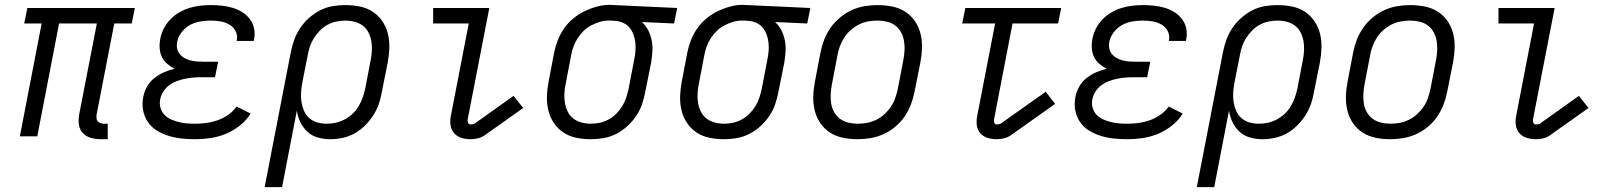

<svg xmlns="http://www.w3.org/2000/svg" viewBox="-20 -563 6640 793"><path d="M425 12H396Q375 12 355.5 6.5Q336 1 322.5 -13Q309 -27 306 -47.5Q303 -68 307 -90L380 -466H224L134 0H62L152 -466H80L93 -530H537L524 -466H452L379 -90Q378 -82 378.5 -74.5Q379 -67 383.5 -62Q388 -57 395 -54.5Q402 -52 409 -52H425Z M785 12Q757 12 729.5 9Q702 6 676 -2Q650 -10 627.5 -24Q605 -38 590.5 -59.5Q576 -81 571 -108Q566 -135 572 -164Q576 -185 587.5 -205.5Q599 -226 617.5 -240.5Q636 -255 657.5 -264.5Q679 -274 701 -279Q685 -287 670.5 -299.5Q656 -312 648.5 -328Q641 -344 639.5 -363.5Q638 -383 642 -403Q646 -425 657 -446Q668 -467 684 -483.5Q700 -500 721 -512Q742 -524 763.5 -530.5Q785 -537 807 -539.5Q829 -542 851 -542Q874 -542 897 -539.5Q920 -537 941.5 -530.5Q963 -524 981 -512.5Q999 -501 1012 -484Q1025 -467 1029.5 -445Q1034 -423 1029 -399L1028 -394H957L958 -397Q962 -417 953 -434.5Q944 -452 927.5 -461.5Q911 -471 891.5 -474.5Q872 -478 851 -478Q830 -478 808 -474.5Q786 -471 766 -460.5Q746 -450 731 -431Q716 -412 712 -391Q709 -377 711.5 -363.5Q714 -350 722 -340Q730 -330 741.5 -323.5Q753 -317 766.5 -313.5Q780 -310 794 -309Q808 -308 822 -308H881L868 -244H809Q793 -244 776.5 -242.5Q760 -241 743 -237.5Q726 -234 710 -228Q694 -222 679.5 -211.5Q665 -201 655 -185.5Q645 -170 642 -154Q638 -136 642.5 -119Q647 -102 658 -90Q669 -78 684 -71Q699 -64 716 -59.5Q733 -55 750.5 -53.5Q768 -52 786 -52Q809 -52 832 -55Q855 -58 878 -66Q901 -74 922 -88.5Q943 -103 957 -123L1015 -94Q998 -66 970 -44Q942 -22 911 -9.5Q880 3 848 7.5Q816 12 785 12Z M1073 210 1181 -347Q1186 -373 1195 -398Q1204 -423 1219.5 -446.5Q1235 -470 1256.5 -489Q1278 -508 1302.5 -520.5Q1327 -533 1353.5 -537.5Q1380 -542 1406 -542Q1437 -542 1466.5 -536Q1496 -530 1519.5 -514.5Q1543 -499 1559 -475.5Q1575 -452 1582 -423.5Q1589 -395 1588 -364.5Q1587 -334 1581 -303L1557 -183Q1553 -158 1544.5 -133.5Q1536 -109 1521.5 -86.5Q1507 -64 1487.5 -44.5Q1468 -25 1444.5 -12Q1421 1 1395 6.5Q1369 12 1345 12Q1318 12 1293 5Q1268 -2 1250 -18.5Q1232 -35 1221 -57.5Q1210 -80 1206 -106L1145 210ZM1330 -52Q1348 -52 1366.5 -56Q1385 -60 1403 -69.5Q1421 -79 1436 -93Q1451 -107 1461 -124Q1471 -141 1477.5 -159Q1484 -177 1488 -195L1511 -315Q1515 -335 1516 -355Q1517 -375 1513.5 -394Q1510 -413 1501.5 -429.5Q1493 -446 1478.5 -457Q1464 -468 1445 -473Q1426 -478 1406 -478Q1388 -478 1369 -474Q1350 -470 1332.5 -460.5Q1315 -451 1301 -436.5Q1287 -422 1276.5 -405.5Q1266 -389 1260 -371Q1254 -353 1251 -335L1229 -224Q1225 -203 1223.5 -182.5Q1222 -162 1225 -142.5Q1228 -123 1235.5 -105.5Q1243 -88 1257 -75.5Q1271 -63 1290 -57.5Q1309 -52 1330 -52Z M1924 12Q1904 12 1886 6.5Q1868 1 1856 -12.5Q1844 -26 1841 -45Q1838 -64 1842 -84L1916 -466H1769V-530H2001L1912 -72Q1910 -64 1913 -56.5Q1916 -49 1924 -49Q1928 -49 1933 -50Q1938 -51 1941 -53L2101 -167L2141 -117L1980 -3Q1968 5 1953 8.5Q1938 12 1924 12Z M2420 12Q2389 12 2360 6Q2331 0 2307.5 -15.5Q2284 -31 2268 -54.5Q2252 -78 2245 -106.5Q2238 -135 2239 -165.5Q2240 -196 2246 -227L2269 -347Q2274 -372 2284 -397.5Q2294 -423 2310 -446Q2326 -469 2348 -487Q2370 -505 2395 -517Q2420 -529 2446 -536Q2472 -543 2498 -543Q2502 -543 2507 -542.5Q2512 -542 2517 -542L2777 -530L2764 -466L2631 -472Q2647 -458 2657 -438.5Q2667 -419 2671.5 -396.5Q2676 -374 2674.5 -350.5Q2673 -327 2669 -303L2645 -183Q2640 -157 2631.5 -132Q2623 -107 2607 -83.5Q2591 -60 2570 -41Q2549 -22 2524 -9.5Q2499 3 2472.5 7.5Q2446 12 2420 12ZM2421 -52Q2439 -52 2457.5 -56Q2476 -60 2493.5 -69.5Q2511 -79 2525.5 -93.5Q2540 -108 2550 -124.5Q2560 -141 2566 -159Q2572 -177 2576 -195L2599 -315Q2603 -333 2604.5 -351.5Q2606 -370 2604 -387.5Q2602 -405 2596 -421Q2590 -437 2579.5 -449.5Q2569 -462 2553 -469Q2537 -476 2519 -477L2505 -478H2493Q2475 -478 2457 -472.5Q2439 -467 2421.5 -458Q2404 -449 2390 -435Q2376 -421 2365.5 -404.5Q2355 -388 2348.5 -370.5Q2342 -353 2339 -335L2316 -215Q2312 -195 2311 -175Q2310 -155 2313.5 -136Q2317 -117 2325.5 -100.5Q2334 -84 2348.5 -73Q2363 -62 2382 -57Q2401 -52 2421 -52Z M2970 12Q2939 12 2910 6Q2881 0 2857.5 -15.5Q2834 -31 2818 -54.5Q2802 -78 2795 -106.5Q2788 -135 2789 -165.5Q2790 -196 2796 -227L2819 -347Q2824 -372 2834 -397.5Q2844 -423 2860 -446Q2876 -469 2898 -487Q2920 -505 2945 -517Q2970 -529 2996 -536Q3022 -543 3048 -543Q3052 -543 3057 -542.5Q3062 -542 3067 -542L3327 -530L3314 -466L3181 -472Q3197 -458 3207 -438.5Q3217 -419 3221.5 -396.5Q3226 -374 3224.5 -350.5Q3223 -327 3219 -303L3195 -183Q3190 -157 3181.5 -132Q3173 -107 3157 -83.5Q3141 -60 3120 -41Q3099 -22 3074 -9.5Q3049 3 3022.5 7.5Q2996 12 2970 12ZM2971 -52Q2989 -52 3007.5 -56Q3026 -60 3043.5 -69.5Q3061 -79 3075.5 -93.5Q3090 -108 3100 -124.5Q3110 -141 3116 -159Q3122 -177 3126 -195L3149 -315Q3153 -333 3154.5 -351.5Q3156 -370 3154 -387.5Q3152 -405 3146 -421Q3140 -437 3129.5 -449.5Q3119 -462 3103 -469Q3087 -476 3069 -477L3055 -478H3043Q3025 -478 3007 -472.5Q2989 -467 2971.5 -458Q2954 -449 2940 -435Q2926 -421 2915.5 -404.5Q2905 -388 2898.5 -370.5Q2892 -353 2889 -335L2866 -215Q2862 -195 2861 -175Q2860 -155 2863.5 -136Q2867 -117 2875.5 -100.5Q2884 -84 2898.5 -73Q2913 -62 2932 -57Q2951 -52 2971 -52Z M3522 12Q3491 12 3461.5 6Q3432 0 3408 -15.5Q3384 -31 3368 -54.5Q3352 -78 3345 -106.5Q3338 -135 3339 -165.5Q3340 -196 3346 -227L3369 -347Q3374 -373 3384 -399Q3394 -425 3410.5 -448.5Q3427 -472 3450 -491Q3473 -510 3498.5 -521.5Q3524 -533 3551 -537.5Q3578 -542 3604 -542Q3635 -542 3665 -536Q3695 -530 3719 -514.5Q3743 -499 3759 -475.5Q3775 -452 3782 -423.5Q3789 -395 3788 -364.5Q3787 -334 3781 -303L3757 -183Q3752 -157 3742 -131Q3732 -105 3716 -81.5Q3700 -58 3677 -39Q3654 -20 3628 -8.5Q3602 3 3575 7.5Q3548 12 3522 12ZM3523 -52Q3542 -52 3561 -55.5Q3580 -59 3598.5 -68Q3617 -77 3632.5 -91Q3648 -105 3659.5 -122Q3671 -139 3677.5 -158Q3684 -177 3688 -195L3711 -315Q3715 -336 3716 -356Q3717 -376 3713.5 -395Q3710 -414 3701 -430.5Q3692 -447 3677 -458Q3662 -469 3643 -473.5Q3624 -478 3604 -478Q3585 -478 3565.5 -474.5Q3546 -471 3528 -462Q3510 -453 3494 -439Q3478 -425 3467 -408Q3456 -391 3449 -372Q3442 -353 3439 -335L3416 -215Q3412 -194 3411 -174Q3410 -154 3413 -135Q3416 -116 3425.5 -99.5Q3435 -83 3450 -72Q3465 -61 3484 -56.5Q3503 -52 3523 -52Z M4097 12Q4077 12 4059 6.5Q4041 1 4029 -12.5Q4017 -26 4014.5 -45Q4012 -64 4016 -84L4090 -466H3954L3967 -530H4363L4350 -466H4162L4086 -72Q4084 -64 4086.5 -56.5Q4089 -49 4097 -49Q4101 -49 4106 -50Q4111 -51 4114 -53L4299 -184L4338 -134L4153 -3Q4141 5 4126 8.5Q4111 12 4097 12Z M4635 12Q4607 12 4579.5 9Q4552 6 4526 -2Q4500 -10 4477.5 -24Q4455 -38 4440.5 -59.5Q4426 -81 4421 -108Q4416 -135 4422 -164Q4426 -185 4437.5 -205.5Q4449 -226 4467.5 -240.5Q4486 -255 4507.5 -264.5Q4529 -274 4551 -279Q4535 -287 4520.5 -299.5Q4506 -312 4498.5 -328Q4491 -344 4489.5 -363.5Q4488 -383 4492 -403Q4496 -425 4507 -446Q4518 -467 4534 -483.5Q4550 -500 4571 -512Q4592 -524 4613.5 -530.5Q4635 -537 4657 -539.5Q4679 -542 4701 -542Q4724 -542 4747 -539.5Q4770 -537 4791.5 -530.5Q4813 -524 4831 -512.5Q4849 -501 4862 -484Q4875 -467 4879.5 -445Q4884 -423 4879 -399L4878 -394H4807L4808 -397Q4812 -417 4803 -434.5Q4794 -452 4777.5 -461.5Q4761 -471 4741.5 -474.5Q4722 -478 4701 -478Q4680 -478 4658 -474.5Q4636 -471 4616 -460.5Q4596 -450 4581 -431Q4566 -412 4562 -391Q4559 -377 4561.5 -363.5Q4564 -350 4572 -340Q4580 -330 4591.5 -323.5Q4603 -317 4616.5 -313.5Q4630 -310 4644 -309Q4658 -308 4672 -308H4731L4718 -244H4659Q4643 -244 4626.5 -242.5Q4610 -241 4593 -237.5Q4576 -234 4560 -228Q4544 -222 4529.5 -211.5Q4515 -201 4505 -185.5Q4495 -170 4492 -154Q4488 -136 4492.5 -119Q4497 -102 4508 -90Q4519 -78 4534 -71Q4549 -64 4566 -59.5Q4583 -55 4600.5 -53.5Q4618 -52 4636 -52Q4659 -52 4682 -55Q4705 -58 4728 -66Q4751 -74 4772 -88.5Q4793 -103 4807 -123L4865 -94Q4848 -66 4820 -44Q4792 -22 4761 -9.5Q4730 3 4698 7.5Q4666 12 4635 12Z M4923 210 5031 -347Q5036 -373 5045 -398Q5054 -423 5069.5 -446.5Q5085 -470 5106.5 -489Q5128 -508 5152.5 -520.5Q5177 -533 5203.5 -537.5Q5230 -542 5256 -542Q5287 -542 5316.5 -536Q5346 -530 5369.5 -514.5Q5393 -499 5409 -475.5Q5425 -452 5432 -423.5Q5439 -395 5438 -364.5Q5437 -334 5431 -303L5407 -183Q5403 -158 5394.5 -133.5Q5386 -109 5371.5 -86.5Q5357 -64 5337.5 -44.5Q5318 -25 5294.5 -12Q5271 1 5245 6.5Q5219 12 5195 12Q5168 12 5143 5Q5118 -2 5100 -18.5Q5082 -35 5071 -57.5Q5060 -80 5056 -106L4995 210ZM5180 -52Q5198 -52 5216.5 -56Q5235 -60 5253 -69.5Q5271 -79 5286 -93Q5301 -107 5311 -124Q5321 -141 5327.5 -159Q5334 -177 5338 -195L5361 -315Q5365 -335 5366 -355Q5367 -375 5363.5 -394Q5360 -413 5351.5 -429.5Q5343 -446 5328.5 -457Q5314 -468 5295 -473Q5276 -478 5256 -478Q5238 -478 5219 -474Q5200 -470 5182.5 -460.5Q5165 -451 5151 -436.5Q5137 -422 5126.5 -405.5Q5116 -389 5110 -371Q5104 -353 5101 -335L5079 -224Q5075 -203 5073.5 -182.5Q5072 -162 5075 -142.5Q5078 -123 5085.5 -105.5Q5093 -88 5107 -75.5Q5121 -63 5140 -57.5Q5159 -52 5180 -52Z M5722 12Q5691 12 5661.5 6Q5632 0 5608 -15.5Q5584 -31 5568 -54.5Q5552 -78 5545 -106.5Q5538 -135 5539 -165.5Q5540 -196 5546 -227L5569 -347Q5574 -373 5584 -399Q5594 -425 5610.5 -448.5Q5627 -472 5650 -491Q5673 -510 5698.5 -521.5Q5724 -533 5751 -537.5Q5778 -542 5804 -542Q5835 -542 5865 -536Q5895 -530 5919 -514.5Q5943 -499 5959 -475.5Q5975 -452 5982 -423.5Q5989 -395 5988 -364.5Q5987 -334 5981 -303L5957 -183Q5952 -157 5942 -131Q5932 -105 5916 -81.5Q5900 -58 5877 -39Q5854 -20 5828 -8.5Q5802 3 5775 7.5Q5748 12 5722 12ZM5723 -52Q5742 -52 5761 -55.5Q5780 -59 5798.5 -68Q5817 -77 5832.5 -91Q5848 -105 5859.5 -122Q5871 -139 5877.5 -158Q5884 -177 5888 -195L5911 -315Q5915 -336 5916 -356Q5917 -376 5913.5 -395Q5910 -414 5901 -430.5Q5892 -447 5877 -458Q5862 -469 5843 -473.5Q5824 -478 5804 -478Q5785 -478 5765.5 -474.5Q5746 -471 5728 -462Q5710 -453 5694 -439Q5678 -425 5667 -408Q5656 -391 5649 -372Q5642 -353 5639 -335L5616 -215Q5612 -194 5611 -174Q5610 -154 5613 -135Q5616 -116 5625.5 -99.5Q5635 -83 5650 -72Q5665 -61 5684 -56.5Q5703 -52 5723 -52Z M6324 12Q6304 12 6286 6.5Q6268 1 6256 -12.5Q6244 -26 6241 -45Q6238 -64 6242 -84L6316 -466H6169V-530H6401L6312 -72Q6310 -64 6313 -56.5Q6316 -49 6324 -49Q6328 -49 6333 -50Q6338 -51 6341 -53L6501 -167L6541 -117L6380 -3Q6368 5 6353 8.5Q6338 12 6324 12Z"/></svg>

Font: Lode Term
Style: Italic
Weight: 400
Italic angle: -11°
Monospace: yes
Designer: Belleve Invis
Foundry: Belleve Invis
Version: Version 29.2.0